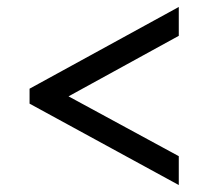

<svg xmlns="http://www.w3.org/2000/svg" viewBox="-20 -634 599 552"><path d="M494 -102 65 -336V-379L494 -614V-531L177 -357L494 -185Z"/></svg>

Font: Noto Serif Kannada ExtraBold
Style: Regular
Weight: 800
Version: Version 2.003